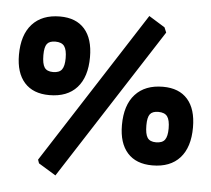

<svg xmlns="http://www.w3.org/2000/svg" viewBox="-54 -753 998 906"><g transform="rotate(5 444.5 -300.0)"><path d="M617 -694 693 -647 703 -623 241 94 159 44 153 27ZM198 -655Q274 -655 314.5 -609Q355 -563 355 -476Q355 -382 309.5 -331.5Q264 -281 179 -281Q102 -281 61 -327Q20 -373 20 -458Q20 -553 66.5 -604Q113 -655 198 -655ZM186 -535Q158 -535 146.5 -520Q135 -505 135 -467Q135 -426 146.5 -408.5Q158 -391 187 -391Q217 -391 229 -407.5Q241 -424 241 -461Q241 -501 228.5 -518Q216 -535 186 -535ZM711 -367Q787 -367 827.5 -321Q868 -275 868 -188Q868 -94 822.5 -43.5Q777 7 692 7Q615 7 574 -39Q533 -85 533 -170Q533 -265 579.5 -316Q626 -367 711 -367ZM699 -247Q671 -247 659.5 -232Q648 -217 648 -179Q648 -138 659.5 -120.5Q671 -103 700 -103Q730 -103 742 -119.5Q754 -136 754 -173Q754 -213 741.5 -230Q729 -247 699 -247Z"/></g></svg>

Font: Alegreya Sans Black
Style: Regular
Weight: 900
Designer: Juan Pablo del Peral
Foundry: Huerta Tipografica
Version: Version 2.007